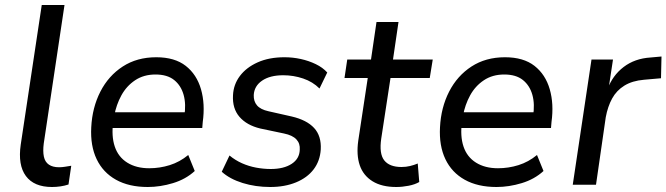

<svg xmlns="http://www.w3.org/2000/svg" viewBox="-20 -739 2666 768"><path d="M188 9Q116 9 83.5 -35Q51 -79 63 -161L147 -719H238L155 -165Q151 -134 155.5 -112.5Q160 -91 175.5 -80.5Q191 -70 216 -70Q228 -70 240 -72Q252 -74 265 -76L254 -1Q239 4 222 6.5Q205 9 188 9Z M571 9Q496 9 444 -20Q392 -49 366.5 -102.5Q341 -156 345 -230Q349 -309 381.5 -372.5Q414 -436 471 -473Q528 -510 605 -510Q679 -510 723 -475.5Q767 -441 784 -382Q801 -323 791 -251L789 -227H414L423 -290H737L717 -273Q725 -322 714.5 -359.5Q704 -397 676.5 -419Q649 -441 602 -441Q555 -441 520.5 -418Q486 -395 465.5 -357.5Q445 -320 437 -276L433 -252Q425 -195 439 -153Q453 -111 489 -88.5Q525 -66 577 -66Q619 -66 659 -78.5Q699 -91 733 -119L759 -55Q723 -22 672 -6.5Q621 9 571 9Z M1061 9Q1002 9 950.5 -7Q899 -23 867 -52L898 -117Q921 -98 948 -86Q975 -74 1004.5 -68.5Q1034 -63 1063 -63Q1115 -63 1146.5 -83.5Q1178 -104 1179 -140Q1181 -165 1165.5 -181.5Q1150 -198 1116 -205L1021 -225Q967 -238 938 -271.5Q909 -305 912 -358Q914 -401 939.5 -435Q965 -469 1010.5 -489.5Q1056 -510 1118 -510Q1151 -510 1183 -503Q1215 -496 1243 -482.5Q1271 -469 1289 -449L1258 -385Q1231 -412 1192.5 -425Q1154 -438 1113 -438Q1060 -438 1028.5 -416.5Q997 -395 995 -359Q994 -334 1008 -317.5Q1022 -301 1054 -294L1147 -273Q1207 -259 1236.5 -227Q1266 -195 1263 -141Q1260 -95 1234.5 -61.5Q1209 -28 1164 -9.5Q1119 9 1061 9Z M1565 9Q1507 9 1470 -14Q1433 -37 1419 -78Q1405 -119 1413 -176L1451 -427H1358L1369 -501H1464L1486 -651H1574L1552 -501H1711L1699 -427H1542L1505 -185Q1496 -124 1517 -97.5Q1538 -71 1586 -71Q1604 -71 1620.5 -75Q1637 -79 1651 -85L1657 -11Q1640 -1 1614.5 4Q1589 9 1565 9Z M1966 9Q1891 9 1839 -20Q1787 -49 1761.5 -102.5Q1736 -156 1740 -230Q1744 -309 1776.5 -372.5Q1809 -436 1866 -473Q1923 -510 2000 -510Q2074 -510 2118 -475.5Q2162 -441 2179 -382Q2196 -323 2186 -251L2184 -227H1809L1818 -290H2132L2112 -273Q2120 -322 2109.5 -359.5Q2099 -397 2071.5 -419Q2044 -441 1997 -441Q1950 -441 1915.5 -418Q1881 -395 1860.5 -357.5Q1840 -320 1832 -276L1828 -252Q1820 -195 1834 -153Q1848 -111 1884 -88.5Q1920 -66 1972 -66Q2014 -66 2054 -78.5Q2094 -91 2128 -119L2154 -55Q2118 -22 2067 -6.5Q2016 9 1966 9Z M2271 0 2346 -501H2432L2414 -382H2410Q2430 -437 2474.5 -471Q2519 -505 2582 -509L2626 -513L2624 -426L2556 -420Q2509 -416 2477.5 -396.5Q2446 -377 2428.5 -345Q2411 -313 2403 -270L2364 0Z"/></svg>

Font: Nunitoga
Style: Medium Italic
Weight: 500
Italic angle: -9°
Designer: Vernon Adams
Foundry: Vernon Adams
Version: Version 1.0